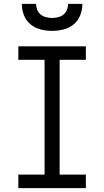

<svg xmlns="http://www.w3.org/2000/svg" viewBox="-20 -975 540 995"><path d="M75 0V-70H211V-665H75V-735H425V-665H289V-70H425V0ZM250 -815Q220 -815 190.5 -822.5Q161 -830 138 -849Q115 -868 104 -896.5Q93 -925 93 -955H167Q167 -939 173 -924Q179 -909 191 -899.5Q203 -890 218.5 -886Q234 -882 250 -882Q266 -882 281.5 -886Q297 -890 309 -899.5Q321 -909 327 -924Q333 -939 333 -955H407Q407 -925 396 -896.5Q385 -868 362 -849Q339 -830 309.5 -822.5Q280 -815 250 -815Z"/></svg>

Font: Iosevka Fuck
Style: Regular
Weight: 400
Monospace: yes
Designer: Belleve Invis
Foundry: Belleve Invis
Version: Version 28.0.7; ttfautohint (v1.8.3)